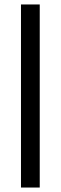

<svg xmlns="http://www.w3.org/2000/svg" viewBox="-20 -740 273 860"><path d="M74 100V-720H158V100Z"/></svg>

Font: DM Sans 20pt
Style: Regular
Weight: 400
Version: Version 4.004;gftools[0.9.30]